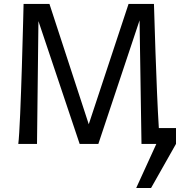

<svg xmlns="http://www.w3.org/2000/svg" viewBox="-20 -733 960 978"><path d="M100.1 -712.9C100.1 -712.9 85.9 -96.7 73.2 0H168.5L175.8 -625.5L385.7 0H481L690.9 -629.4L700.7 0H776.4L673.8 224.6H749.5L876.5 0V-80.6H789.1C776.4 -276.4 764.2 -712.9 764.2 -712.9H634.8L432.1 -100.1L231.9 -712.9Z"/></svg>

Font: Andika
Style: Regular
Weight: 400
Designer: Victor Gaultney, Annie Olsen, Julie Remington, Don Collingsworth, Eric Hays
Foundry: SIL International
Version: Version 1.000